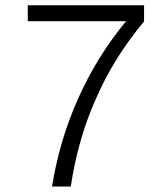

<svg xmlns="http://www.w3.org/2000/svg" viewBox="-20 -718 623 719"><path d="M174.8 -19.5H245.1Q271.5 -197.3 339.8 -349.6Q407.2 -503.9 519.5 -637.7V-698.2H84V-638.7H452.1Q341.8 -504.9 272.5 -348.6Q203.1 -194.3 174.8 -19.5Z"/></svg>

Font: Dotum
Style: Regular
Weight: 400
Version: Version 2.21